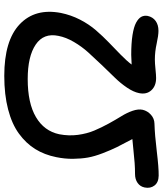

<svg xmlns="http://www.w3.org/2000/svg" viewBox="30 -832 773 912"><g transform="rotate(-90 417.0 -375.5)"><path d="M39.1 -8.8Q7.3 -9.3 -7.6 -28.6Q-22.5 -47.9 -17.1 -75.2Q-12.7 -96.7 4.6 -108.9Q22 -121.1 46.9 -121.1Q73.2 -121.1 99.6 -123Q126 -125 160.6 -128.7Q195.3 -132.3 212.9 -133.8Q189 -178.2 174.8 -207Q160.6 -235.8 145.8 -274.4Q130.9 -313 125.2 -344.7Q119.6 -376.5 119.1 -415.5Q118.7 -454.6 127 -495.1Q138.2 -551.3 165.5 -595.2Q192.9 -639.2 238.8 -672.6Q284.7 -706.1 354.2 -724.1Q423.8 -742.2 513.2 -742.2Q681.2 -742.2 758.3 -668.9Q835.4 -595.7 812 -473.1Q802.2 -425.3 780.3 -382.6Q758.3 -339.8 729.5 -306.6Q700.7 -273.4 672.6 -246.3Q644.5 -219.2 614 -189.5Q583.5 -159.7 566.9 -137.2Q599.1 -139.2 612.8 -139.2Q668.5 -139.2 707 -133.1Q745.6 -127 765.9 -116Q786.1 -105 793.5 -91.6Q800.8 -78.1 797.9 -61Q792.5 -36.6 773.9 -23.2Q755.4 -9.8 727.1 -9.8Q705.1 -9.8 666.5 -18.3Q627.9 -26.9 590.8 -26.9Q572.8 -26.9 544.4 -23.9Q516.1 -21 502.9 -21Q465.3 -21 444.6 -43.7Q423.8 -66.4 431.2 -102.1Q436.5 -128.4 457.3 -159.2Q478 -189.9 505.4 -217.8Q532.7 -245.6 564.7 -279.1Q596.7 -312.5 624.5 -343.3Q652.3 -374 674.3 -411.6Q696.3 -449.2 703.1 -484.9Q717.8 -555.2 661.6 -593Q605.5 -630.9 498 -630.9Q383.8 -630.9 317.4 -591.8Q251 -552.7 235.8 -481Q227.1 -435.5 232.9 -392.3Q238.8 -349.1 253.4 -314.5Q268.1 -279.8 286.6 -246.1Q305.2 -212.4 321.5 -186Q337.9 -159.7 347.2 -132.8Q356.4 -106 352.1 -85Q346.7 -62 328.6 -45.7Q310.5 -29.3 286.1 -28.8Q233.4 -27.3 155 -17.8Q76.7 -8.3 39.1 -8.8Z"/></g></svg>

Font: Shantell Sans Irregular Bouncy
Style: Italic
Weight: 500
Italic angle: -11.31°
Designer: Stephen Nixon, Anya Danilova, Shantell Martin
Foundry: Arrow Type
Version: Version 1.006;[9816181b4]